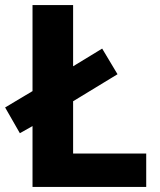

<svg xmlns="http://www.w3.org/2000/svg" viewBox="-26 -734 627 754"><path d="M101.7 0V-238.9L52 -210.9L-5.9 -312L101.7 -376.2V-714H261.1V-473.7L375.2 -543.2L435.5 -442.5L261.1 -336.4V-131.2H548.2V0Z"/></svg>

Font: Noto Sans Oriya
Style: Regular
Weight: 400
Designer: Amélie Bonet and Sol Matas
Foundry: Google LLC
Version: Version 2.006